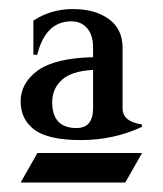

<svg xmlns="http://www.w3.org/2000/svg" viewBox="-20 -791 350 413"><path d="M243.7 -688V-558.1Q243.7 -529.3 285.2 -523.4V-518.1Q224.6 -489.7 154.1 -489.7Q83.5 -489.7 53.7 -512.2Q24.4 -534.2 24.4 -573.2Q24.4 -612.3 61.5 -639.6Q98.6 -666 180.2 -668V-688.5Q180.2 -716.8 166.5 -731.4Q153.8 -745.1 133.3 -745.1Q78.1 -745.1 60.1 -673.3H51.8V-746.6Q89.4 -771.5 137 -771.5Q184.6 -771.5 214.1 -750Q243.7 -728.5 243.7 -688ZM180.2 -640.6Q133.8 -638.2 113 -619.1Q92.3 -600.1 92.3 -571.3Q92.3 -515.6 144.5 -515.6Q180.2 -515.6 180.2 -558.1ZM60.5 -461.9H285.6L249.5 -398.4H24.4Z"/></svg>

Font: Modern Antiqua
Style: Book
Weight: 400
Designer: Wojciech Kalinowski "wmk69" (wmk69@o2.pl)
Foundry: Wojciech Kalinowski "wmk69" (wmk69@o2.pl)
Version: Version 3.1.0; 2021-05-28